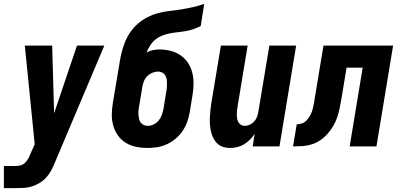

<svg xmlns="http://www.w3.org/2000/svg" viewBox="-53 -755 2073 990"><path d="M-33 215V101H27Q40 101 53 97.5Q66 94 76 84.5Q86 75 92.5 63Q99 51 104 38L126 -11L75 -520H216L226 -171L344 -520H485L230 83Q222 103 211.5 123Q201 143 186 159.5Q171 176 151.5 188Q132 200 110.5 206.5Q89 213 68.5 214Q48 215 27 215Z M707 8Q677 8 648 2Q619 -4 595 -19Q571 -34 555 -56.5Q539 -79 531 -107Q523 -135 523.5 -164.5Q524 -194 529 -225L561 -416Q565 -444 571.5 -473Q578 -502 588.5 -530.5Q599 -559 616.5 -585.5Q634 -612 657.5 -632.5Q681 -653 709 -667Q737 -681 766.5 -688.5Q796 -696 825.5 -699Q855 -702 884.5 -707Q914 -712 943 -718.5Q972 -725 1000 -735L982 -621Q963 -611 943.5 -604.5Q924 -598 904.5 -594.5Q885 -591 865 -589Q845 -587 825.5 -583.5Q806 -580 786 -572.5Q766 -565 749.5 -552Q733 -539 721.5 -521Q710 -503 703 -484Q718 -493 735 -496.5Q752 -500 769 -500Q798 -500 826 -493Q854 -486 877 -470.5Q900 -455 915.5 -432Q931 -409 938 -382Q945 -355 945 -325.5Q945 -296 940 -267L925 -175Q921 -151 912 -126Q903 -101 888 -79Q873 -57 852 -39.5Q831 -22 807 -11Q783 0 757.5 4Q732 8 707 8ZM708 -106Q724 -106 739.5 -113.5Q755 -121 765.5 -134Q776 -147 781.5 -163Q787 -179 790 -194L805 -286Q807 -296 807.5 -307Q808 -318 808 -329Q808 -340 805.5 -350Q803 -360 797.5 -368.5Q792 -377 782.5 -381.5Q773 -386 762 -386Q748 -386 733 -380Q718 -374 706.5 -362.5Q695 -351 689 -336Q683 -321 681 -307L664 -206Q662 -195 661 -184Q660 -173 661 -162.5Q662 -152 664 -141.5Q666 -131 672.5 -123Q679 -115 688 -110.5Q697 -106 708 -106Z M1133 8Q1114 8 1097 2.5Q1080 -3 1067.5 -15Q1055 -27 1047 -43Q1039 -59 1035 -76.5Q1031 -94 1029.5 -112.5Q1028 -131 1029 -149.5Q1030 -168 1032 -187Q1034 -206 1037 -225L1086 -520H1224L1172 -206Q1170 -195 1169 -184.5Q1168 -174 1168 -163.5Q1168 -153 1170 -143Q1172 -133 1176.5 -124.5Q1181 -116 1190 -111Q1199 -106 1209 -106Q1222 -106 1235 -112Q1248 -118 1257.5 -128.5Q1267 -139 1272 -152Q1277 -165 1279 -178L1336 -520H1474L1388 0H1250L1260 -65Q1250 -49 1236 -35Q1222 -21 1205.5 -11Q1189 -1 1170 3.5Q1151 8 1133 8Z M1458 0 1477 -114Q1492 -114 1506 -119.5Q1520 -125 1530.5 -137Q1541 -149 1548 -163Q1555 -177 1559 -191.5Q1563 -206 1565.5 -220.5Q1568 -235 1570 -249L1615 -520H1974L1888 0H1750L1817 -406H1734L1707 -243Q1703 -219 1698 -195.5Q1693 -172 1685.5 -149.5Q1678 -127 1665 -105Q1652 -83 1635 -64Q1618 -45 1597 -31Q1576 -17 1552 -10Q1528 -3 1504.5 -1.5Q1481 0 1458 0Z"/></svg>

Font: Iosevka SS18 Heavy
Style: Italic
Weight: 900
Italic angle: -9°
Monospace: yes
Designer: Belleve Invis
Foundry: Belleve Invis
Version: Version 25.1.1; ttfautohint (v1.8.4)